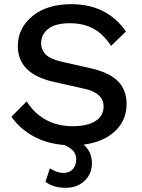

<svg xmlns="http://www.w3.org/2000/svg" viewBox="-20 -690 682 925"><path d="M323.2 -669.9Q495.6 -669.9 586.9 -538.1L515.1 -469.2Q477.5 -526.4 429.7 -552.2Q381.8 -578.1 316.9 -578.1Q247.6 -578.1 212.9 -551.3Q178.2 -524.4 178.2 -481.9Q178.2 -448.7 200.9 -426.8Q223.6 -404.8 279.8 -392.1L414.1 -361.8Q507.3 -340.8 548.6 -298.6Q589.8 -256.3 589.8 -189Q589.8 -109.9 533.7 -57.6Q477.5 -5.4 382.8 6.8Q422.9 41 422.9 96.2Q422.9 147.5 387.5 181.2Q352.1 214.8 295.9 214.8Q237.8 214.8 199.2 186L220.2 121.1Q255.4 143.1 285.2 143.1Q313.5 143.1 330.3 125.5Q347.2 107.9 347.2 76.2Q347.2 55.2 334.5 39.3Q321.8 23.4 291 8.8Q204.1 2 138.9 -34.7Q73.7 -71.3 35.2 -127.9L108.9 -202.1Q141.1 -147 198 -114.5Q254.9 -82 331.1 -82Q400.4 -82 439.7 -106.7Q479 -131.3 479 -176.8Q479 -242.2 387.2 -262.2L242.2 -294.9Q65.9 -333 65.9 -467.8Q65.9 -554.2 136 -612.1Q206.1 -669.9 323.2 -669.9Z"/></svg>

Font: Work Sans Medium
Style: Regular
Weight: 500
Designer: Wei Huang
Foundry: Wei Huang
Version: Version 2.012